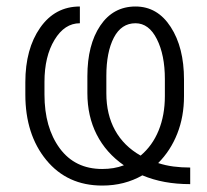

<svg xmlns="http://www.w3.org/2000/svg" viewBox="-20 -558 634 588"><path d="M562.5 5.9Q521 5.9 484.9 -0.7Q448.7 -7.3 416 -21Q388.7 -5.4 358.2 2.4Q327.6 10.3 293 10.3Q186 10.3 121.8 -67.9Q57.6 -146 57.6 -268.6V-306.2Q57.6 -408.2 103 -473.1Q148.4 -538.1 224.6 -538.1V-486.8Q177.7 -486.8 147 -436Q116.2 -385.3 116.2 -307.1V-268.6Q116.2 -167.5 162.8 -104Q209.5 -40.5 293 -40.5Q311 -40.5 327.4 -43.2Q343.8 -45.9 359.4 -51.8Q304.7 -89.8 276.1 -146Q247.6 -202.1 247.6 -272.9V-324.7Q247.6 -420.9 287.1 -479.5Q326.7 -538.1 395 -538.1Q462.4 -538.1 502.9 -475.3Q543.5 -412.6 543.5 -314.5V-263.7Q543.5 -200.7 522.9 -148.7Q502.4 -96.7 464.4 -58.6Q486.8 -51.3 511 -48.1Q535.2 -44.9 562.5 -44.9ZM484.9 -263.7V-315.9Q484.9 -389.6 460.4 -438.2Q436 -486.8 395 -486.8Q351.6 -486.8 328.6 -442.6Q305.7 -398.4 305.7 -325.7V-272Q305.7 -207.5 332.3 -159.2Q358.9 -110.8 410.6 -81.5Q446.8 -111.8 465.8 -158.4Q484.9 -205.1 484.9 -263.7Z"/></svg>

Font: Roboto Web
Style: Light
Weight: 300
Designer: Google
Version: Version 1.200310; 2013